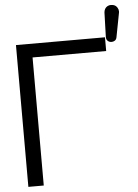

<svg xmlns="http://www.w3.org/2000/svg" viewBox="-58 -914 689 959"><g transform="rotate(-5 286.0 -434.5)"><path d="M495.6 -710.9C495.6 -706.1 496.6 -702.1 498.5 -698.2L501.5 -693.8C505.9 -689 511.7 -686 519 -685.1H522C527.3 -685.1 532.2 -686 537.1 -689C543.5 -692.4 546.9 -698.2 548.3 -705.6L571.8 -828.1C571.8 -829.6 572.3 -831.5 572.3 -833C572.3 -840.3 570.3 -846.2 566.9 -852.1C565.9 -853.5 564.9 -855 563.5 -856.9C558.1 -863.8 550.3 -867.7 540.5 -868.7C538.1 -869.1 536.1 -869.1 533.7 -869.1C527.8 -869.1 522.5 -867.7 517.1 -864.7C506.8 -858.9 501 -849.1 499.5 -835.9ZM44.9 -710.9V0H122.1V-642.1H491.2V-710.9Z"/></g></svg>

Font: Tuffy
Style: Regular
Weight: 500
Designer: Thatcher Ulrich, Karoly Barta and Michael Everson
Version: Version 001.270